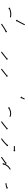

<svg xmlns="http://www.w3.org/2000/svg" viewBox="1660 -2250 524 3885"><g transform="rotate(90 1922.5 -308.0)"><path d="M325 -246Q325 -246 325 -246Q325 -246 325 -246Q325 -246 325 -246Q325 -246 325 -246Q323 -246 320 -247Q320 -247 320 -247Q320 -247 320 -247Q320 -247 320 -247Q320 -247 320 -247Q317 -248 312 -249Q312 -249 312 -249Q312 -249 312 -249Q312 -249 312 -249Q312 -249 312 -249Q307 -250 301 -251Q301 -251 301 -251Q301 -251 301 -251Q301 -251 301 -251Q301 -251 301 -251Q295 -252 288 -252Q288 -252 288 -252Q288 -252 288 -252Q288 -252 288 -252Q288 -252 288 -252Q281 -253 274 -253Q274 -253 274 -253Q274 -253 274 -253Q274 -253 274 -253Q274 -253 274 -253Q266 -253 258 -253Q258 -253 258 -253Q258 -253 258 -253Q258 -253 258 -253Q258 -253 258 -253Q250 -253 242 -252Q242 -252 242 -252Q242 -252 242 -252Q242 -252 242 -252Q242 -252 242 -252Q234 -251 226 -250Q226 -250 226 -250Q226 -250 226 -250Q226 -250 226 -250Q226 -250 226 -250Q218 -248 211 -247Q211 -247 211 -247Q211 -247 211 -247Q211 -247 211 -247Q211 -247 211 -247Q204 -245 197 -243Q197 -243 197 -243Q197 -243 197 -243Q197 -243 197 -243Q197 -243 197 -243Q190 -241 184 -239Q184 -239 184 -239Q184 -239 184 -239Q184 -239 184 -239Q184 -239 184 -239Q179 -237 174 -235Q174 -235 174 -235Q174 -235 174 -235Q174 -235 174 -235Q174 -235 174 -235Q170 -233 166 -231Q166 -231 166 -231Q166 -231 166 -231Q166 -231 166 -231Q166 -231 166 -231Q163 -230 161 -229Q161 -229 161 -229Q161 -229 161 -229Q161 -229 161 -229Q161 -229 161 -229Q160 -228 160 -228L166 -216L134 -226L145 -257L151 -246Q151 -246 152 -247Q152 -247 152 -247Q152 -247 152 -247Q152 -247 152 -247Q152 -247 152 -247Q155 -248 158 -249Q158 -249 158 -249Q158 -249 158 -249Q158 -249 158 -249Q158 -249 158 -249Q162 -251 166 -253Q166 -253 166 -253Q166 -253 166 -253Q166 -253 166 -253Q166 -253 166 -253Q171 -255 177 -257Q177 -257 177 -257Q177 -257 177 -257Q177 -257 177 -257Q177 -257 177 -257Q184 -260 191 -262Q191 -262 191 -262Q191 -262 191 -262Q191 -262 191 -262Q191 -262 191 -262Q198 -264 206 -266Q206 -266 206 -266Q206 -266 206 -266Q206 -266 206 -266Q206 -266 206 -266Q214 -268 222 -270Q222 -270 222.5 -270Q223 -270 223 -270Q223 -270 223 -270Q223 -270 223 -270Q231 -271 240 -272Q240 -272 240 -272Q240 -272 240 -272Q240 -272 240 -272Q240 -272 240 -272Q249 -273 257 -273Q257 -273 257 -273Q257 -273 257 -273Q257 -273 257 -273Q257 -273 257 -273Q266 -273 274 -273Q274 -273 274 -273Q274 -273 274 -273Q274 -273 274 -273Q274 -273 274 -273Q282 -273 290 -272Q290 -272 290 -272Q290 -272 290 -272Q290 -272 290 -272Q290 -272 290 -272Q297 -272 304 -271Q304 -271 304 -271Q304 -271 304 -271Q304 -271 304 -271Q304 -271 304 -271Q310 -270 316 -269Q316 -269 316 -269Q316 -269 316 -269Q316 -269 316 -269Q316 -269 316 -269Q321 -268 325 -267Q325 -267 325 -267Q325 -267 325 -267Q325 -267 325 -267Q325 -267 325 -267Q329 -266 331 -265Q331 -265 331 -265Q331 -265 331 -265Q331 -265 331 -265Q331 -265 331 -265Q332 -265 333 -264L327 -245Q326 -246 325 -246ZM489 -540Q488 -538 486 -535Q485 -531 483 -527Q480 -522 478 -516Q475 -511 472 -504Q468 -498 465 -491Q461 -484 457 -477Q454 -469 450 -462Q446 -455 442 -447Q438 -440 435 -433Q431 -427 428 -420Q424 -414 421 -408Q418 -403 416 -398Q414 -394 412 -391Q410 -388 409 -386Q409 -385 408 -384L420 -378L388 -368L379 -400L390 -393Q391 -395 391 -395Q393 -397 394 -400Q396 -404 398 -408Q401 -413 404 -418Q407 -423 410 -430Q413 -436 417 -443Q421 -450 424 -457Q428 -464 432 -471Q436 -479 440 -486Q443 -493 447 -500Q450 -507 454 -513Q457 -520 460 -525Q462 -531 464 -535Q466 -539 468 -543Q469 -546 470 -548Q471 -549 471 -550L489 -542Q489 -541 489 -540Z M461 -83Q463 -84 466 -86Q469 -89 473 -91Q477 -94 482 -98Q488 -101 494 -105Q500 -109 506 -113Q513 -118 520 -122Q527 -127 534 -131Q541 -135 548 -140Q555 -144 561 -148Q568 -152 574 -156Q580 -159 586 -163Q591 -166 596 -168Q600 -171 603 -173Q606 -174 608 -175Q609 -176 610 -176L604 -188L635 -179L626 -147L620 -159Q619 -158 618 -158Q616 -157 613 -155Q610 -153 606 -151Q601 -148 596 -145Q590 -142 584 -138V-139Q578 -135 572 -131Q565 -127 558 -123Q551 -118 544 -114Q537 -110 530 -105Q524 -101 517 -97Q511 -92 505 -88Q499 -85 494 -81Q489 -78 484 -75Q480 -72 477 -70Q475 -68 473 -67Q472 -66 471 -66L460 -82Q460 -82 461 -83Z M1026 -83Q1028 -84 1031 -86Q1034 -89 1038 -91Q1042 -94 1047 -98Q1052 -102 1058 -106Q1063 -110 1069 -115Q1076 -120 1082 -125Q1089 -130 1095 -135Q1102 -140 1108 -145Q1114 -150 1120 -155Q1126 -160 1132 -165Q1137 -169 1142 -173Q1147 -177 1151 -180Q1154 -183 1158 -186Q1160 -188 1162 -190Q1163 -190 1163 -191L1155 -201L1187 -198L1185 -166L1176 -176Q1176 -175 1175 -174Q1173 -173 1170 -171Q1167 -168 1164 -165Q1160 -161 1155 -158Q1150 -154 1145 -149Q1139 -144 1133 -140Q1127 -135 1120 -129Q1114 -124 1107 -119Q1101 -114 1094 -109Q1088 -104 1082 -99Q1075 -94 1070 -90Q1064 -86 1059 -82Q1054 -78 1050 -75H1049Q1046 -72 1042 -70Q1040 -68 1038 -67Q1037 -66 1036 -66L1025 -82Q1025 -82 1026 -83Z M1371 -83Q1373 -84 1376 -86Q1379 -89 1383 -91Q1387 -94 1392 -98Q1397 -102 1403 -106Q1408 -110 1414 -115Q1421 -120 1427 -125Q1434 -130 1440 -135Q1447 -140 1453 -145Q1459 -150 1465 -155Q1471 -160 1477 -165Q1482 -169 1487 -173Q1492 -177 1496 -180Q1499 -183 1503 -186Q1505 -188 1507 -190Q1508 -190 1508 -191L1500 -201L1532 -198L1530 -166L1521 -176Q1521 -175 1520 -174Q1518 -173 1515 -171Q1512 -168 1509 -165Q1505 -161 1500 -158Q1495 -154 1490 -149Q1484 -144 1478 -140Q1472 -135 1465 -129Q1459 -124 1452 -119Q1446 -114 1439 -109Q1433 -104 1427 -99Q1420 -94 1415 -90Q1409 -86 1404 -82Q1399 -78 1395 -75H1394Q1391 -72 1387 -70Q1385 -68 1383 -67Q1382 -66 1381 -66L1370 -82Q1370 -82 1371 -83Z M1993 -538Q1993 -537 1992 -536Q1992 -536 1991 -533Q1989 -529 1989 -529Q1988 -526 1987 -524Q1985 -520 1984 -519Q1983 -516 1982 -513Q1981 -512 1980.5 -510.5Q1980 -509 1979 -507Q1977 -504 1976 -502Q1975 -500 1974 -496Q1972 -492 1971 -491Q1971 -489 1970.5 -488Q1970 -487 1969 -486Q1968 -484 1967 -482Q1966 -479 1966 -479Q1964 -476 1965 -477Q1965 -477 1964 -476L1976 -471L1946 -459L1934 -490L1946 -485Q1946 -485 1947 -485Q1947 -486 1948 -487Q1948 -488 1949 -490Q1949 -491 1951 -494Q1951 -496 1951.5 -497Q1952 -498 1953 -499Q1954 -500 1954.5 -501.5Q1955 -503 1955 -504Q1956 -506 1956.5 -507.5Q1957 -509 1958 -510Q1960 -514 1961 -516Q1961 -517 1962 -518.5Q1963 -520 1964 -522Q1964 -523 1964.5 -524.5Q1965 -526 1966 -527Q1967 -529 1969 -532Q1969 -534 1969.5 -535Q1970 -536 1971 -537Q1971 -538 1971.5 -539Q1972 -540 1973 -541Q1974 -544 1974 -544Q1974 -545 1975 -546Q1975 -547 1975 -547L1993 -538Q1993 -538 1993 -538Q1993 -538 1993 -538Z M2335 -237Q2335 -237 2335 -237Q2335 -237 2335 -237Q2335 -237 2335 -237Q2335 -237 2335 -237Q2333 -238 2331 -239Q2331 -239 2331 -239Q2331 -239 2331 -239Q2331 -239 2331 -239Q2331 -239 2331 -239Q2327 -241 2323 -243Q2323 -243 2323 -243Q2323 -243 2323 -243Q2323 -243 2323 -243Q2323 -243 2323 -243Q2318 -244 2313 -246Q2313 -246 2313 -246Q2313 -246 2313 -246Q2313 -246 2313 -246Q2313 -246 2313 -246Q2307 -248 2300 -249Q2300 -249 2300 -249Q2300 -249 2301 -249Q2301 -249 2301 -249Q2301 -249 2301 -249Q2294 -250 2286 -250Q2286 -250 2286 -250Q2286 -250 2286 -250Q2286 -250 2286 -250Q2286 -250 2286 -250Q2279 -251 2271 -251Q2271 -251 2271 -251Q2271 -251 2271 -251Q2271 -251 2271 -251Q2271 -251 2271 -251Q2263 -250 2255 -249Q2255 -249 2255 -249Q2255 -249 2255 -249Q2255 -249 2255 -249Q2255 -249 2255 -249Q2247 -248 2239 -247Q2239 -247 2239 -247Q2239 -247 2239 -247Q2239 -247 2239.5 -247Q2240 -247 2240 -247Q2232 -245 2224 -242Q2224 -242 2224 -242Q2224 -242 2224 -243Q2224 -243 2224.5 -243Q2225 -243 2225 -243Q2217 -240 2211 -238Q2211 -238 2211 -238Q2211 -238 2211 -238Q2211 -238 2211 -238Q2211 -238 2211 -238Q2204 -235 2199 -233Q2199 -233 2199 -233Q2199 -233 2199 -233Q2199 -233 2199 -233Q2199 -233 2199 -233Q2193 -230 2189 -228Q2189 -228 2189 -228Q2189 -228 2189 -228Q2189 -228 2189 -228Q2189 -228 2189 -228Q2185 -226 2181 -224Q2181 -224 2181 -224Q2181 -224 2181 -224Q2181 -224 2181 -224Q2181 -224 2181 -224Q2178 -222 2176 -221Q2175 -221 2175 -220L2181 -209L2149 -217L2158 -249L2165 -238Q2165 -238 2166 -239Q2169 -240 2171 -242Q2171 -242 2171.5 -242Q2172 -242 2172 -242Q2172 -242 2172 -242Q2172 -242 2172 -242Q2175 -244 2180 -246Q2180 -246 2180 -246Q2180 -246 2180 -246Q2180 -246 2180 -246Q2180 -246 2180 -246Q2185 -248 2190 -251Q2190 -251 2190 -251Q2190 -251 2190 -251Q2190 -251 2190 -251Q2190 -251 2190 -251Q2197 -254 2203 -256Q2203 -256 2203 -256Q2203 -256 2203 -256Q2203 -256 2203.5 -256Q2204 -256 2204 -256Q2211 -259 2218 -262Q2218 -262 2218 -262Q2218 -262 2218 -262Q2219 -262 2219 -262Q2219 -262 2219 -262Q2227 -264 2235 -266Q2235 -266 2235 -266Q2235 -266 2235 -266Q2235 -266 2235 -266Q2235 -266 2235 -266Q2244 -268 2252 -269Q2252 -269 2252 -269Q2252 -269 2252 -269Q2252 -269 2252.5 -269Q2253 -269 2253 -269Q2261 -270 2270 -271Q2270 -271 2270 -271Q2270 -271 2270 -271Q2270 -271 2270 -271Q2270 -271 2270 -271Q2279 -271 2287 -270Q2287 -270 2287.5 -270Q2288 -270 2288 -270Q2288 -270 2288 -270Q2288 -270 2288 -270Q2296 -270 2304 -269Q2304 -269 2304 -268.5Q2304 -268 2304 -268Q2304 -268 2304 -268Q2304 -268 2304 -268Q2311 -267 2318 -265Q2318 -265 2318 -265Q2318 -265 2318 -265Q2318 -265 2318.5 -265Q2319 -265 2319 -265Q2325 -263 2330 -261Q2330 -261 2330 -261Q2330 -261 2330 -261Q2330 -261 2330.5 -261Q2331 -261 2331 -261Q2335 -259 2339 -257Q2339 -257 2339 -257Q2339 -257 2340 -257Q2340 -257 2340 -257Q2340 -257 2340 -257Q2343 -256 2345 -254Q2345 -254 2345 -254Q2345 -254 2345 -254Q2345 -254 2345.5 -254Q2346 -254 2346 -254Q2347 -253 2348 -253L2337 -236Q2336 -236 2335 -237Z M2436 -83Q2438 -84 2441 -86Q2444 -89 2448 -91Q2452 -94 2457 -98Q2462 -102 2468 -106Q2473 -110 2479 -115Q2486 -120 2492 -125Q2499 -130 2505 -135Q2512 -140 2518 -145Q2524 -150 2530 -155Q2536 -160 2542 -165Q2547 -169 2552 -173Q2557 -177 2561 -180Q2564 -183 2568 -186Q2570 -188 2572 -190Q2573 -190 2573 -191L2565 -201L2597 -198L2595 -166L2586 -176Q2586 -175 2585 -174Q2583 -173 2580 -171Q2577 -168 2574 -165Q2570 -161 2565 -158Q2560 -154 2555 -149Q2549 -144 2543 -140Q2537 -135 2530 -129Q2524 -124 2517 -119Q2511 -114 2504 -109Q2498 -104 2492 -99Q2485 -94 2480 -90Q2474 -86 2469 -82Q2464 -78 2460 -75H2459Q2456 -72 2452 -70Q2450 -68 2448 -67Q2447 -66 2446 -66L2435 -82Q2435 -82 2436 -83Z M2781 -83Q2783 -84 2786 -86Q2789 -89 2793 -91Q2797 -94 2802 -98Q2807 -102 2813 -106Q2813 -106 2813 -106Q2813 -106 2813 -106Q2813 -106 2813 -106Q2813 -106 2813 -106Q2818 -110 2824 -115Q2824 -115 2824 -115Q2824 -115 2824 -115Q2824 -115 2824 -115Q2824 -115 2824 -115Q2831 -120 2837 -125Q2837 -125 2837 -125Q2837 -125 2837 -125Q2837 -125 2837 -125Q2837 -125 2837 -125Q2843 -130 2849 -135Q2849 -135 2849 -135Q2849 -135 2849 -135Q2849 -135 2849 -135Q2849 -135 2849 -135Q2856 -141 2862 -146Q2862 -146 2862 -146Q2862 -146 2862 -146Q2862 -146 2862 -146Q2862 -146 2862 -146Q2868 -152 2873 -157Q2873 -157 2873 -157Q2873 -157 2873 -157Q2873 -157 2873 -157Q2873 -157 2873 -157Q2879 -162 2884 -167Q2884 -167 2884 -167Q2884 -167 2884 -167Q2884 -167 2884 -167Q2884 -167 2884 -167Q2889 -172 2893 -177Q2893 -177 2893 -177Q2893 -177 2893 -177Q2893 -177 2893 -177Q2893 -177 2893 -177Q2897 -181 2901 -185Q2904 -188 2907 -191Q2909 -193 2911 -195Q2911 -196 2912 -197L2902 -205L2935 -207L2937 -175L2927 -183Q2926 -183 2925 -182Q2924 -180 2922 -178Q2919 -175 2916 -171Q2912 -167 2908 -163Q2908 -163 2908 -163Q2908 -163 2908 -163Q2908 -163 2908 -163Q2908 -163 2908 -163Q2903 -158 2898 -153Q2898 -153 2898 -153Q2898 -153 2898 -153Q2898 -153 2898 -153Q2898 -153 2898 -153Q2893 -148 2887 -142Q2887 -142 2887 -142Q2887 -142 2887 -142Q2887 -142 2887 -142Q2887 -142 2887 -142Q2881 -137 2875 -131Q2875 -131 2875 -131Q2875 -131 2875 -131Q2875 -131 2875 -131Q2875 -131 2875 -131Q2869 -126 2862 -120Q2862 -120 2862 -120Q2862 -120 2862 -120Q2862 -120 2862 -120Q2862 -120 2862 -120Q2856 -115 2849 -109Q2849 -109 2849 -109Q2849 -109 2849 -109Q2849 -109 2849 -109Q2849 -109 2849 -109Q2843 -104 2837 -99Q2837 -99 2837 -99Q2837 -99 2837 -99Q2837 -99 2837 -99Q2837 -99 2837 -99Q2831 -94 2825 -90Q2825 -90 2825 -90Q2825 -90 2825 -90Q2825 -90 2825 -90Q2825 -90 2825 -90Q2819 -86 2814 -82Q2809 -78 2805 -75H2804Q2801 -72 2797 -70Q2795 -68 2793 -67Q2792 -66 2791 -66L2780 -82Q2780 -82 2781 -83ZM2937 -346Q2938 -346 2938.5 -346Q2939 -346 2940 -346Q2941 -346 2942 -346Q2943 -346 2944 -346Q2945 -346 2946.5 -346Q2948 -346 2950 -346Q2951 -346 2953 -346Q2955 -346 2956 -346Q2958 -346 2960 -346Q2962 -346 2964 -346Q2966 -346 2968 -346Q2970 -346 2972 -346Q2974 -346 2976 -346Q2978 -346 2980 -346Q2982 -346 2984 -346Q2986 -346 2988 -346Q2990 -346 2992 -346Q2994 -346 2996 -346Q2998 -346 2999.5 -346Q3001 -346 3003 -346Q3005 -346 3006.5 -346Q3008 -346 3010 -346Q3011 -346 3012.5 -346Q3014 -346 3015 -346Q3017 -346 3018 -346Q3019 -346 3020 -346Q3020 -346 3021 -346Q3022 -346 3023 -346Q3023 -346 3023 -346Q3023 -346 3024 -346V-359L3047 -336L3024 -313V-326Q3023 -326 3023 -326Q3023 -326 3023 -326Q3022 -326 3021 -326Q3020 -326 3020 -326Q3019 -326 3018 -326Q3017 -326 3015 -326Q3014 -326 3012.5 -326Q3011 -326 3010 -326Q3008 -326 3006.5 -326Q3005 -326 3003 -326Q3001 -326 2999.5 -326Q2998 -326 2996 -326Q2994 -326 2992 -326Q2990 -326 2988 -326Q2986 -326 2984 -326Q2982 -326 2980 -326Q2978 -326 2976 -326Q2974 -326 2972 -326Q2970 -326 2968 -326Q2966 -326 2964 -326Q2962 -326 2960 -326Q2958 -326 2956 -326Q2955 -326 2953 -326Q2951 -326 2950 -326Q2948 -326 2946.5 -326Q2945 -326 2944 -326Q2943 -326 2942 -326Q2941 -326 2940 -326Q2939 -326 2938.5 -326Q2938 -326 2937 -326Q2937 -326 2936.5 -326Q2936 -326 2936 -326V-346Q2936 -346 2936.5 -346Q2937 -346 2937 -346Z M3155 -83Q3157 -84 3159 -86Q3161 -87 3165 -90Q3168 -92 3172 -95Q3177 -98 3181 -101Q3186 -105 3191 -108Q3197 -112 3202 -116Q3208 -120 3213 -124Q3219 -128 3224 -132Q3230 -136 3235 -139Q3240 -143 3245 -147Q3249 -150 3254 -153Q3258 -156 3261 -159Q3264 -161 3267 -163Q3270 -165 3271 -165Q3272 -166 3272 -166L3265 -177L3297 -172L3292 -139L3284 -150Q3284 -150 3283 -149Q3281 -148 3279 -147Q3276 -144 3273 -142Q3269 -140 3265 -137Q3261 -134 3257 -130Q3252 -127 3247 -123Q3241 -119 3236 -116Q3230 -112 3225 -108Q3219 -104 3214 -100Q3208 -96 3203 -92Q3198 -88 3193 -85Q3188 -82 3184 -79Q3180 -76 3176 -73Q3173 -71 3170 -69Q3168 -68 3166 -66Q3166 -66 3165 -66L3154 -82Q3154 -82 3155 -83ZM3412 -243Q3412 -243 3412 -243Q3412 -243 3412 -243Q3412 -243 3412 -243Q3412 -243 3412 -243Q3410 -242 3407 -241Q3407 -241 3407 -241Q3407 -241 3407 -241Q3407 -241 3407 -241Q3407 -241 3407 -241Q3404 -239 3400 -237Q3400 -237 3400 -237Q3400 -237 3400 -237Q3400 -237 3400 -237Q3400 -237 3400 -237Q3396 -234 3391 -231Q3391 -231 3391 -231Q3391 -231 3391 -231Q3391 -231 3391 -231Q3391 -231 3391 -231Q3386 -227 3380 -223Q3380 -223 3380 -223Q3380 -223 3380 -223Q3380 -223 3380 -223Q3380 -223 3380 -223Q3375 -219 3369 -214Q3369 -214 3369 -214Q3369 -214 3369 -214Q3369 -214 3369 -214Q3369 -214 3369 -214Q3363 -209 3358 -203Q3358 -203 3358 -203Q3358 -203 3358 -203Q3358 -203 3358 -203Q3358 -203 3358 -203Q3352 -197 3347 -191Q3347 -191 3347 -191Q3347 -191 3347 -191Q3347 -191 3347 -191Q3347 -191 3347 -191Q3342 -185 3337 -178Q3337 -178 3337 -178.5Q3337 -179 3337 -179Q3337 -179 3337 -179Q3337 -179 3337 -179Q3333 -172 3329 -165Q3329 -165 3329 -165Q3329 -165 3329 -166Q3329 -166 3329 -166Q3329 -166 3329 -166Q3325 -159 3322 -153Q3322 -153 3322 -153Q3322 -153 3322 -153Q3322 -153 3322 -153Q3322 -153 3322 -153Q3319 -147 3317 -141Q3317 -141 3317 -141Q3317 -141 3317 -141Q3317 -141 3317 -141Q3317 -141 3317 -141Q3314 -136 3313 -131Q3313 -131 3313 -131Q3313 -131 3313 -131Q3313 -131 3313 -131Q3313 -131 3313 -131Q3311 -126 3310 -123Q3310 -123 3310 -123Q3310 -123 3310 -123Q3310 -123 3310 -123Q3310 -123 3310 -123Q3309 -120 3309 -117Q3309 -117 3309 -117Q3309 -117 3309 -117Q3309 -117 3309 -117Q3309 -117 3309 -117Q3308 -116 3308 -116L3321 -112L3293 -96L3276 -124L3289 -120Q3289 -121 3289 -122Q3289 -122 3289 -122Q3289 -122 3289 -123Q3289 -123 3289 -123Q3289 -123 3289 -123Q3290 -125 3291 -128Q3291 -128 3291 -128Q3291 -128 3291 -128Q3291 -128 3291 -128Q3291 -128 3291 -128Q3292 -132 3294 -137Q3294 -137 3294 -137Q3294 -137 3294 -137Q3294 -137 3294 -137Q3294 -137 3294 -137Q3296 -143 3298 -149Q3298 -149 3298 -149Q3298 -149 3298 -149Q3298 -149 3298 -149Q3298 -149 3298 -149Q3301 -155 3304 -162Q3304 -162 3304 -162Q3304 -162 3304 -162Q3304 -162 3304 -162Q3304 -162 3304 -162Q3308 -169 3312 -176Q3312 -176 3312 -176Q3312 -176 3312 -176Q3312 -176 3312 -176Q3312 -176 3312 -176Q3316 -183 3321 -190Q3321 -190 3321 -190Q3321 -190 3321 -190Q3321 -190 3321 -190Q3321 -190 3321 -190Q3326 -197 3332 -204Q3332 -204 3332 -204Q3332 -204 3332 -204Q3332 -204 3332 -204Q3332 -204 3332 -204Q3337 -211 3343 -217Q3343 -217 3343 -217Q3343 -217 3343 -217Q3343 -217 3343 -217Q3343 -217 3343 -217Q3349 -223 3356 -229Q3356 -229 3356 -229Q3356 -229 3356 -229Q3356 -229 3356 -229Q3356 -229 3356 -229Q3362 -234 3368 -239Q3368 -239 3368 -239Q3368 -239 3368 -239Q3368 -239 3368 -239Q3368 -239 3368 -239Q3374 -244 3379 -247Q3379 -247 3379.5 -247Q3380 -247 3380 -247Q3380 -247 3380 -247.5Q3380 -248 3380 -248Q3385 -251 3390 -254Q3390 -254 3390 -254Q3390 -254 3390 -254Q3390 -254 3390 -254Q3390 -254 3390 -254Q3394 -256 3398 -258Q3398 -258 3398 -258.5Q3398 -259 3398 -259Q3398 -259 3398 -259Q3398 -259 3398 -259Q3401 -260 3403 -261Q3403 -261 3403.5 -261Q3404 -261 3404 -261Q3404 -261 3404 -261Q3404 -261 3404 -261Q3405 -262 3405 -262L3414 -244Q3413 -244 3412 -243Z M3689 -177Q3690 -177 3692 -177Q3692 -177 3692 -177Q3692 -177 3692 -177Q3692 -177 3692 -177Q3692 -177 3692 -177Q3694 -177 3696 -177Q3696 -177 3696 -177Q3696 -177 3696 -177Q3696 -177 3696 -177Q3696 -177 3696 -177Q3699 -177 3702 -177Q3702 -177 3702 -177Q3702 -177 3702 -177Q3702 -177 3702 -177Q3702 -177 3702 -177Q3705 -177 3708 -178Q3708 -178 3708 -178Q3708 -178 3708 -178Q3708 -178 3708 -178Q3708 -178 3708 -178Q3712 -178 3716 -179Q3716 -179 3716 -179Q3716 -179 3716 -178Q3716 -178 3716 -178Q3716 -178 3716 -178Q3719 -179 3723 -180Q3723 -180 3723 -180Q3723 -180 3723 -180Q3723 -180 3723 -180Q3723 -180 3723 -180Q3727 -180 3731 -181Q3731 -181 3731 -181Q3731 -181 3731 -181Q3731 -181 3731 -181Q3731 -181 3731 -181Q3735 -182 3739 -183Q3739 -183 3739 -183Q3739 -183 3739 -183Q3739 -183 3739 -183Q3739 -183 3739 -183Q3743 -184 3747 -185Q3747 -185 3747 -185Q3747 -185 3747 -185Q3747 -185 3747 -185Q3747 -185 3747 -185Q3750 -186 3754 -187Q3754 -187 3754 -187Q3754 -187 3754 -187Q3754 -187 3754 -187Q3754 -187 3754 -187Q3757 -189 3760 -190Q3760 -190 3760 -190Q3760 -190 3760 -190Q3760 -190 3760 -190Q3760 -190 3760 -190Q3763 -191 3765 -192Q3765 -192 3765 -192Q3765 -192 3765 -192Q3765 -192 3765 -192Q3765 -192 3765 -192Q3767 -193 3769 -194Q3769 -194 3769 -194Q3769 -194 3769 -194Q3769 -194 3769 -194Q3769 -194 3769 -194Q3770 -194 3771 -195Q3772 -195 3772 -195L3767 -207L3798 -196L3787 -165L3781 -177Q3781 -177 3780 -177Q3779 -176 3777 -175Q3777 -175 3777 -175Q3777 -175 3777 -175Q3777 -175 3777 -175Q3777 -175 3777 -175Q3775 -174 3773 -173Q3773 -173 3773 -173Q3773 -173 3773 -173Q3773 -173 3773 -173Q3773 -173 3773 -173Q3770 -172 3767 -171Q3767 -171 3767 -171Q3767 -171 3767 -171Q3767 -171 3767 -171Q3767 -171 3767 -171Q3764 -170 3760 -169Q3760 -169 3760 -169Q3760 -169 3760 -169Q3760 -168 3760 -168Q3760 -168 3760 -168Q3757 -167 3753 -166Q3753 -166 3753 -166Q3753 -166 3753 -166Q3753 -166 3753 -166Q3753 -166 3753 -166Q3749 -165 3744 -164Q3744 -164 3744 -164Q3744 -164 3744 -164Q3744 -164 3744 -164Q3744 -164 3744 -164Q3740 -163 3736 -162Q3736 -162 3736 -162Q3736 -162 3735 -162Q3735 -162 3735 -162Q3735 -162 3735 -162Q3731 -161 3727 -160Q3727 -160 3727 -160Q3727 -160 3727 -160Q3727 -160 3727 -160Q3727 -160 3727 -160Q3722 -159 3718 -159Q3718 -159 3718 -159Q3718 -159 3718 -159Q3718 -159 3718 -159Q3718 -159 3718 -159Q3714 -158 3710 -158Q3710 -158 3710 -158Q3710 -158 3710 -158Q3710 -158 3710 -158Q3710 -158 3710 -158Q3706 -158 3703 -157Q3703 -157 3703 -157Q3703 -157 3703 -157Q3703 -157 3703 -157Q3703 -157 3703 -157Q3700 -157 3697 -157Q3697 -157 3697 -157Q3697 -157 3697 -157Q3697 -157 3697 -157Q3697 -157 3697 -157Q3694 -157 3692 -157Q3692 -157 3692 -157Q3692 -157 3692 -157Q3692 -157 3692 -157Q3692 -157 3692 -157Q3690 -157 3689 -157Q3688 -157 3688 -157V-177Q3689 -177 3689 -177Z"/></g></svg>

Font: FRB American Cursive Just Arrows Thin
Style: Italic
Weight: 100
Italic angle: -25°
Version: Version 2.0;Modular Font Editor K font №1